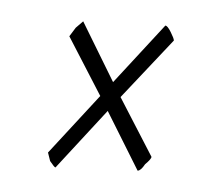

<svg xmlns="http://www.w3.org/2000/svg" viewBox="-20 -169 199 180"><path d="M143 -131 93 -78 122 -22Q122 -20 116 -15Q112 -9 109 -9L81 -65L32 -12Q31 -12 27 -18L25 -26L74 -79L45 -135L51 -143L58 -149L86 -92L135 -145Q137 -145 140 -139Q143 -133 143 -131Z"/></svg>

Font: Lovers Quarrel
Style: Regular
Weight: 400
Designer: Robert E. Leuschke
Foundry: Robert E. Leuschke
Version: Version 1.001